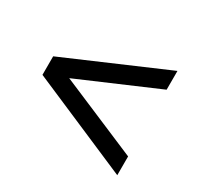

<svg xmlns="http://www.w3.org/2000/svg" viewBox="-102 -685 738 704"><g transform="rotate(30 267.0 -333.0)"><path d="M465 -112 43.5 -293.5V-372L465 -553.5V-474L134.5 -332L465 -191.5Z"/></g></svg>

Font: Lucymar Sans Medium
Style: Regular
Weight: 500
Foundry: The League of Moveable Type (original font) / Main changes by Cristiano Sobral with portions from Mirco Monsees
Version: Version 2.001;August 30, 2020;FontCreator 13.0.0.2681 64-bit